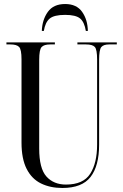

<svg xmlns="http://www.w3.org/2000/svg" viewBox="-20 -925 613 955"><path d="M290 10Q230 10 184 -12.5Q138 -35 112.5 -85Q87 -135 87 -216V-630Q87 -679 75 -691.5Q63 -704 32 -704H12V-714H253V-704H230Q199 -704 187 -691Q175 -678 175 -627V-186Q175 -87 211 -47Q247 -7 308 -7Q394 -7 428.5 -60.5Q463 -114 463 -206V-629Q463 -679 451.5 -691.5Q440 -704 408 -704H365V-714H561V-704H523Q495 -704 484 -691Q473 -678 473 -627V-206Q473 -100 430.5 -45Q388 10 290 10ZM188 -771Q190 -827 218 -866Q246 -905 304 -905Q361 -905 388.5 -866Q416 -827 417 -771H407Q400 -815 378.5 -833Q357 -851 304 -851Q249 -851 227 -832.5Q205 -814 198 -771Z"/></svg>

Font: Noto Serif Display ExtraCondensed
Style: Regular
Weight: 400
Width: 2
Designer: Monotype Design Team
Foundry: Monotype Imaging Inc.
Version: Version 2.009